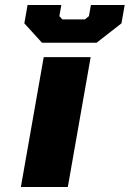

<svg xmlns="http://www.w3.org/2000/svg" viewBox="-20 -753 522 773"><path d="M149 -581 78 -659 91 -733H227L219 -688L231 -675H322L338 -688L346 -733H482L469 -659L369 -581ZM64 0 156 -523H345L253 0Z"/></svg>

Font: Tomorrow
Style: Bold Italic
Weight: 700
Italic angle: -10°
Designer: Tony de Marco, Monica Rizzolli
Foundry: Just in Type
Version: Version 2.002